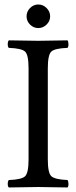

<svg xmlns="http://www.w3.org/2000/svg" viewBox="-20 -825 337 847"><path d="M112.5 -716.6Q97.2 -731.9 97.2 -752.9Q97.2 -773.9 112.5 -789.6Q127.9 -805.2 148.9 -805.2Q169.9 -805.2 185.5 -789.6Q201.2 -773.9 201.2 -752.9Q201.2 -731.9 185.5 -716.6Q169.9 -701.2 148.9 -701.2Q127.9 -701.2 112.5 -716.6ZM190.9 -122.1Q190.9 -62 206.5 -47.6Q222.2 -33.2 277.8 -30.8Q281.7 -25.9 282 -13.9Q282.2 -2 277.8 2Q188 0 148.9 0Q108.9 0 19 2Q14.2 -2 14.2 -13.9Q14.2 -25.9 19 -30.8Q75.2 -32.7 90.6 -47.4Q106 -62 106 -122.1V-522.9Q106 -583 90.6 -597.4Q75.2 -611.8 19 -613.8Q14.2 -617.7 14.2 -629.9Q14.2 -642.1 19 -647Q113.3 -645 147.9 -645Q189.9 -645 277.8 -647Q281.7 -642.1 282 -630.1Q282.2 -618.2 277.8 -613.8Q221.7 -611.8 206.3 -597.4Q190.9 -583 190.9 -522.9Z"/></svg>

Font: Linux Libertine O
Style: Regular
Weight: 400
Designer: Philipp H. Poll
Foundry: Philipp H. Poll
Version: Version 5.3.0